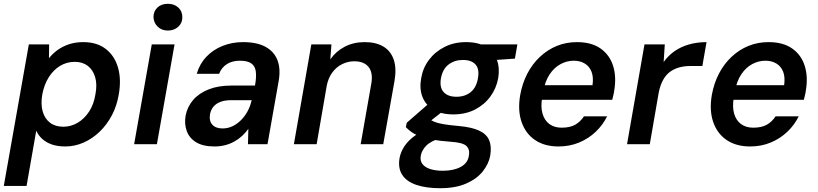

<svg xmlns="http://www.w3.org/2000/svg" viewBox="-35 -760 4311 1012"><path d="M-15 220 117 -526H224L223 -453Q242 -477 268 -496Q294 -515 328 -526.5Q362 -538 404 -538Q476 -538 522.5 -502Q569 -466 587 -404Q605 -342 591 -262Q581 -202 554.5 -152Q528 -102 490 -65.5Q452 -29 405.5 -8.5Q359 12 309 12Q270 12 240 2Q210 -8 189 -26.5Q168 -45 156 -71L105 220ZM299 -92Q339 -92 374.5 -113Q410 -134 435 -172.5Q460 -211 468 -263Q478 -315 466.5 -353.5Q455 -392 427.5 -413Q400 -434 359 -434Q317 -434 282 -413Q247 -392 222.5 -353.5Q198 -315 188 -263Q179 -211 190 -172.5Q201 -134 229 -113Q257 -92 299 -92Z M672 0 765 -526H885L792 0ZM850 -599Q817 -599 796 -619.5Q775 -640 774 -670Q774 -701 795 -720.5Q816 -740 850 -740Q883 -740 904.5 -720.5Q926 -701 926 -670Q927 -640 905 -619.5Q883 -599 850 -599Z M1096 12Q1035 12 999 -10Q963 -32 949.5 -69Q936 -106 943 -149Q952 -197 983 -233Q1014 -269 1065 -289Q1116 -309 1184 -309H1309Q1317 -353 1313.5 -382Q1310 -411 1290 -425.5Q1270 -440 1229 -440Q1190 -440 1161.5 -422.5Q1133 -405 1120 -371H1002Q1017 -423 1052.5 -460.5Q1088 -498 1138 -518Q1188 -538 1246 -538Q1319 -538 1364 -513.5Q1409 -489 1427 -444Q1445 -399 1434 -334L1375 0H1272L1274 -81Q1260 -61 1241.5 -44Q1223 -27 1201 -14.5Q1179 -2 1152.5 5Q1126 12 1096 12ZM1138 -83Q1165 -83 1189 -94Q1213 -105 1233.5 -125Q1254 -145 1268.5 -171Q1283 -197 1290 -226L1292 -232H1184Q1149 -232 1125.5 -222.5Q1102 -213 1089 -196.5Q1076 -180 1072 -158Q1066 -123 1084 -103Q1102 -83 1138 -83Z M1514 0 1606 -526H1712L1706 -447Q1735 -489 1781.5 -513.5Q1828 -538 1887 -538Q1947 -538 1986 -514.5Q2025 -491 2040.5 -445Q2056 -399 2044 -331L1985 0H1866L1922 -319Q1932 -376 1908 -406.5Q1884 -437 1832 -437Q1799 -437 1768.5 -422Q1738 -407 1716.5 -378Q1695 -349 1687 -307L1634 0Z M2285 232Q2211 232 2159.5 214.5Q2108 197 2085 161.5Q2062 126 2071 73Q2077 40 2097.5 9.5Q2118 -21 2154.5 -46.5Q2191 -72 2243 -91L2292 -34Q2236 -17 2212 7.5Q2188 32 2183 60Q2178 87 2191.5 104.5Q2205 122 2232.5 131Q2260 140 2299 140Q2356 140 2393 120Q2430 100 2436 63Q2443 29 2424 10Q2405 -9 2339 -13Q2284 -17 2244.5 -24Q2205 -31 2178 -41.5Q2151 -52 2133.5 -64.5Q2116 -77 2104 -90L2109 -113L2233 -221L2323 -192L2178 -79L2220 -139Q2229 -132 2238.5 -126Q2248 -120 2264.5 -114.5Q2281 -109 2308.5 -104.5Q2336 -100 2382 -96Q2450 -90 2489.5 -72Q2529 -54 2543 -21.5Q2557 11 2549 60Q2541 104 2509.5 143.5Q2478 183 2422 207.5Q2366 232 2285 232ZM2354 -157Q2290 -157 2248.5 -182.5Q2207 -208 2191 -251Q2175 -294 2185 -348Q2194 -402 2226 -444.5Q2258 -487 2308 -512.5Q2358 -538 2421 -538Q2487 -538 2527.5 -512.5Q2568 -487 2584 -444.5Q2600 -402 2591 -348Q2581 -294 2549.5 -251Q2518 -208 2468.5 -182.5Q2419 -157 2354 -157ZM2371 -250Q2416 -250 2446 -274.5Q2476 -299 2484 -347Q2493 -396 2471.5 -420Q2450 -444 2405 -444Q2361 -444 2329.5 -420Q2298 -396 2289 -347Q2281 -299 2303.5 -274.5Q2326 -250 2371 -250ZM2492 -438 2485 -526H2692L2679 -451Z M2909 12Q2835 12 2785 -22Q2735 -56 2714 -117.5Q2693 -179 2707 -260Q2718 -321 2744.5 -372Q2771 -423 2811 -460.5Q2851 -498 2900 -518Q2949 -538 3006 -538Q3083 -538 3131 -504Q3179 -470 3197 -411.5Q3215 -353 3202 -280Q3201 -270 3198 -259Q3195 -248 3192 -234H2789L2803 -311H3088Q3094 -353 3083 -381.5Q3072 -410 3047.5 -425Q3023 -440 2989 -440Q2953 -440 2919.5 -422Q2886 -404 2862 -368Q2838 -332 2828 -277L2823 -248Q2814 -197 2824.5 -161Q2835 -125 2861 -106Q2887 -87 2925 -87Q2970 -87 2997.5 -103Q3025 -119 3043 -147H3165Q3143 -102 3105.5 -66Q3068 -30 3018 -9Q2968 12 2909 12Z M3270 0 3362 -526H3469L3463 -433Q3488 -468 3521.5 -491Q3555 -514 3597.5 -526Q3640 -538 3689 -538L3667 -412H3600Q3573 -412 3546.5 -405Q3520 -398 3498 -382.5Q3476 -367 3460.5 -339.5Q3445 -312 3437 -272L3390 0Z M3919 12Q3845 12 3795 -22Q3745 -56 3724 -117.5Q3703 -179 3717 -260Q3728 -321 3754.5 -372Q3781 -423 3821 -460.5Q3861 -498 3910 -518Q3959 -538 4016 -538Q4093 -538 4141 -504Q4189 -470 4207 -411.5Q4225 -353 4212 -280Q4211 -270 4208 -259Q4205 -248 4202 -234H3799L3813 -311H4098Q4104 -353 4093 -381.5Q4082 -410 4057.5 -425Q4033 -440 3999 -440Q3963 -440 3929.5 -422Q3896 -404 3872 -368Q3848 -332 3838 -277L3833 -248Q3824 -197 3834.5 -161Q3845 -125 3871 -106Q3897 -87 3935 -87Q3980 -87 4007.5 -103Q4035 -119 4053 -147H4175Q4153 -102 4115.5 -66Q4078 -30 4028 -9Q3978 12 3919 12Z"/></svg>

Font: DM Sans 9pt SemiBold
Style: Italic
Weight: 600
Italic angle: -10°
Version: Version 4.004;gftools[0.9.30]